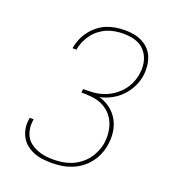

<svg xmlns="http://www.w3.org/2000/svg" viewBox="-136 -849 872 962"><g transform="rotate(20 300.0 -367.5)"><path d="M249 8Q223 8 198.5 5Q174 2 151.5 -7Q129 -16 110.5 -31Q92 -46 81 -66.5Q70 -87 66 -111.5Q62 -136 67 -162V-167H88V-162Q84 -140 87 -118Q90 -96 99.5 -77.5Q109 -59 126 -46Q143 -33 163 -25Q183 -17 205 -14Q227 -11 249 -11Q273 -11 296.5 -14.5Q320 -18 343 -27Q366 -36 387 -51.5Q408 -67 423 -86.5Q438 -106 448 -129Q458 -152 462 -176Q466 -204 463 -232Q460 -260 449.5 -284.5Q439 -309 420 -328Q401 -347 376.5 -358Q352 -369 324 -372Q296 -375 267 -375L270 -394Q296 -394 321.5 -395.5Q347 -397 372.5 -405Q398 -413 421.5 -428Q445 -443 463.5 -463.5Q482 -484 493.5 -509Q505 -534 509 -559Q513 -582 511.5 -604Q510 -626 502.5 -645.5Q495 -665 481.5 -681Q468 -697 449.5 -706.5Q431 -716 410 -720Q389 -724 366 -724Q345 -724 322.5 -720.5Q300 -717 279.5 -708.5Q259 -700 240 -685.5Q221 -671 207 -652.5Q193 -634 184 -613Q175 -592 171 -571V-568H150V-571Q154 -595 164 -618.5Q174 -642 189.5 -662.5Q205 -683 225.5 -699.5Q246 -716 269.5 -725.5Q293 -735 317.5 -739Q342 -743 366 -743Q392 -743 416 -738.5Q440 -734 461 -723Q482 -712 498 -694.5Q514 -677 522 -654.5Q530 -632 532 -607Q534 -582 530 -557Q525 -527 510 -497.5Q495 -468 472 -444.5Q449 -421 419.5 -405.5Q390 -390 360 -384Q393 -375 419.5 -355Q446 -335 462.5 -306Q479 -277 483.5 -242.5Q488 -208 482 -173Q478 -147 467.5 -122Q457 -97 440 -75Q423 -53 400.5 -36.5Q378 -20 352.5 -10Q327 0 300.5 4Q274 8 249 8Z"/></g></svg>

Font: Iosevka Etoile Thin
Style: Italic
Weight: 100
Italic angle: -9°
Designer: Belleve Invis
Foundry: Belleve Invis
Version: Version 22.1.2; ttfautohint (v1.8.4)